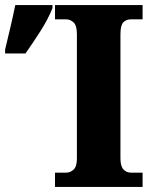

<svg xmlns="http://www.w3.org/2000/svg" viewBox="-62 -734 602 754"><path d="M154 0H498V-56H452Q435 -56 423 -68.5Q411 -81 411 -112V-599Q411 -634 422 -646Q433 -658 452 -658H498V-714H154V-658H198Q214 -658 227 -646Q240 -634 240 -599V-111Q240 -80 227 -68Q214 -56 198 -56H154ZM-42 -524H38Q67 -565 97 -612Q127 -659 144 -702V-714H-2Q-10 -674 -21.5 -625.5Q-33 -577 -42 -539Z"/></svg>

Font: Noto Serif SemiCondensed Extra
Style: Regular
Weight: 800
Width: 4
Designer: Monotype Design Team
Foundry: Monotype Imaging Inc.
Version: Version 1.002